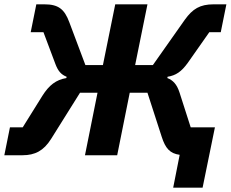

<svg xmlns="http://www.w3.org/2000/svg" viewBox="-26 -718 1067 888"><path d="M775 150H911L968 -129H856L804 -291C792 -328 774 -347 748 -357L749 -363C787 -369 813 -386 843 -428L942 -569H995L1021 -698H962C899 -698 865 -677 829 -627L681 -417H599L656 -698H507L450 -417H369L295 -614C272 -677 243 -698 179 -698H142L116 -569H175L231 -420C243 -389 257 -373 282 -363L281 -357C233 -349 201 -324 170 -275L79 -129H20L-6 0H78C136 0 176 -21 210 -75L344 -289H425L367 0H516L574 -289H656L722 -85C739 -32 760 -8 805 -2Z"/></svg>

Font: LVC Sans
Style: Bold Italic
Weight: 700
Italic angle: -11.31°
Designer: Mike Abbink, Paul van der Laan, Pieter van Rosmalen
Foundry: Bold Monday
Version: Version 3.0